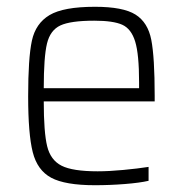

<svg xmlns="http://www.w3.org/2000/svg" viewBox="-20 -538 539 566"><path d="M436 -239H109Q109 -148 119 -107Q129 -66 161.5 -49.5Q194 -33 268 -33Q301 -33 343.5 -37Q386 -41 418 -46V-5Q392 1 348 4.5Q304 8 260 8Q172 8 131 -14Q90 -36 76.5 -89.5Q63 -143 63 -254Q63 -367 74 -418Q85 -469 126 -493.5Q167 -518 260 -518Q343 -518 379.5 -495Q416 -472 426 -420.5Q436 -369 436 -256ZM109 -278H390V-296Q390 -378 378.5 -415.5Q367 -453 340.5 -465Q314 -477 258 -477Q188 -477 158 -463Q128 -449 118.5 -409.5Q109 -370 109 -278Z"/></svg>

Font: Saira Semi Condensed ExtraLight
Style: Regular
Weight: 200
Width: 4
Designer: Hector Gatti with collaboration of the Omnibus-Type team
Foundry: Omnibus-Type
Version: Version 1.001; ttfautohint (v1.8)